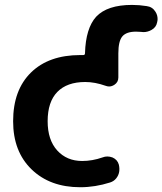

<svg xmlns="http://www.w3.org/2000/svg" viewBox="-20 -784 671 793"><path d="M311.5 -10.7Q186.5 -10.7 110.4 -84.5Q34.2 -158.2 34.2 -283.2Q34.2 -412.1 107.9 -484.4Q181.6 -556.6 311.5 -556.6H324.2Q331.1 -556.6 331.1 -564.5Q334 -667 377 -714.8Q422.9 -763.7 525.4 -763.7Q555.7 -763.7 585.9 -758.8Q609.4 -755.9 622.1 -735.4Q630.9 -721.7 630.9 -705.1Q630.9 -699.2 628.9 -691.4Q625 -670.9 605.5 -660.2Q589.8 -651.4 572.3 -651.4Q568.4 -651.4 562.5 -652.3Q552.7 -653.3 542 -653.3Q502 -653.3 485.4 -633.8Q468.8 -614.3 468.8 -563.5V-463.9Q468.8 -444.3 452.1 -433.6Q441.4 -426.8 430.7 -426.8Q423.8 -426.8 416 -429.7Q372.1 -445.3 332 -445.3Q256.8 -445.3 216.8 -404.3Q176.8 -363.3 176.8 -283.2Q176.8 -206.1 216.3 -162.6Q255.9 -119.1 319.3 -119.1Q361.3 -119.1 403.3 -133.8Q413.1 -137.7 422.9 -137.7Q433.6 -137.7 444.3 -133.8Q464.8 -125 470.7 -104.5Q474.6 -88.9 472.2 -74.2Q469.7 -59.6 460 -47.4Q450.2 -35.2 434.6 -30.3Q373 -10.7 311.5 -10.7Z"/></svg>

Font: Gen Jyuu Gothic P Bold
Style: Bold
Weight: 700
Designer: [Source Han Sans]
Ryoko NISHIZUKA  (kana & ideographs); Paul D. Hunt (Latin, Greek & Cyrillic); Wenlong ZHANG  (bopomofo
Version: Version 1.002.20150607